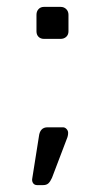

<svg xmlns="http://www.w3.org/2000/svg" viewBox="-20 -463 299 558"><path d="M156 -350H108Q98 -350 92 -356Q86 -362 86 -372V-420Q86 -430 92 -436.5Q98 -443 108 -443H156Q166 -443 172.5 -436.5Q179 -430 179 -420V-372Q179 -362 172.5 -356Q166 -350 156 -350ZM118 -93H163Q169 -93 173.5 -88Q178 -83 178 -77Q178 -68 174 -59L131 54Q126 65 120.5 70Q115 75 105 75H88Q80 75 76 69Q72 63 74 54L93 -66Q96 -93 118 -93Z"/></svg>

Font: Rubik
Style: Regular
Weight: 300
Designer: Hubert & Fischer
Foundry: Hubert & Fischer
Version: Version 1.100